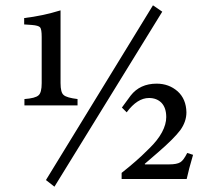

<svg xmlns="http://www.w3.org/2000/svg" viewBox="-20 -674 807 723"><path d="M591 -630 185 29 153 4 556 -654ZM272 -277H72V-301Q113 -304 125 -315Q137 -325 137 -361V-535Q137 -564 131 -571Q125 -578 100 -580L71 -582V-606Q140 -614 208 -635V-361Q208 -325 220 -316Q231 -306 272 -301ZM685 -98 707 -91Q691 -37 683 0H438V-23Q472 -50 491 -67Q510 -83 542 -115Q574 -146 590 -176Q606 -206 606 -233Q606 -268 588 -287Q570 -305 541 -305Q497 -305 457 -251L439 -269L472 -314Q507 -359 570 -359Q616 -359 649 -330Q681 -301 682 -251Q682 -216 659 -184Q635 -152 576 -101L525 -57L526 -55H617Q646 -55 659 -63Q671 -70 685 -98Z"/></svg>

Font: Triodion
Style: Regular
Weight: 400
Version: Version 1.201; ttfautohint (v1.8.4.7-5d5b)